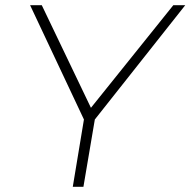

<svg xmlns="http://www.w3.org/2000/svg" viewBox="-20 -720 734 740"><path d="M301.5 0H260.5L303.5 -259.5L96 -700H141L330.5 -304.5L648 -700H694L345.5 -259.5Z"/></svg>

Font: Argentum Sans ExtraLight
Style: Italic
Weight: 200
Italic angle: -11°
Designer: Julieta Ulanovsky (font), Cristiano Sobral (main changes and remaster)
Foundry: Julieta Ulanovsky (font), Cristiano Sobral (main changes and remaster)
Version: Version 2.007;June 15, 2022;FontCreator 14.0.0.2814 64-bit; 